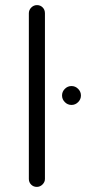

<svg xmlns="http://www.w3.org/2000/svg" viewBox="-20 -741 337 752"><path d="M286 -341Q275 -330 260 -330Q245 -330 234 -341Q223 -352 223 -367Q223 -382 234 -393Q245 -404 260 -404Q275 -404 286 -393Q297 -382 297 -367Q297 -352 286 -341ZM156 -40Q156 -28 146.5 -18.5Q137 -9 124 -9Q111 -9 102 -18Q93 -27 93 -40V-689Q93 -702 102.5 -711.5Q112 -721 125 -721Q138 -721 147 -712Q156 -703 156 -689Z"/></svg>

Font: Kurewa Gothic CJK TC Regular
Style: Regular
Weight: 400
Designer: Max Yao
Foundry: Max-Everyday
Version: Version 1.071; ttfautohint (v1.8.3)